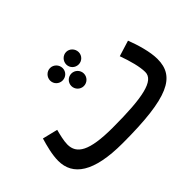

<svg xmlns="http://www.w3.org/2000/svg" viewBox="-122 -949 1256 1256"><g transform="rotate(-45 506.0 -321.0)"><path d="M423 -547C455 -547 481 -572 481 -604C481 -636 455 -663 423 -663C391 -663 365 -636 365 -604C365 -572 391 -547 423 -547ZM572 -547C603 -547 629 -572 629 -604C629 -636 603 -663 572 -663C540 -663 514 -636 514 -604C514 -572 540 -547 572 -547ZM496 -423C528 -423 554 -449 554 -481C554 -513 528 -539 496 -539C464 -539 438 -513 438 -481C438 -449 464 -423 496 -423ZM411 21 412 20V21C835 21 962 -45 962 -208C962 -274 936 -362 910 -429L800 -395C826 -323 845 -253 845 -204C845 -124 716 -97 438 -97V-96L437 -97C219 -97 149 -143 149 -229C149 -262 161 -310 170 -344L64 -370C49 -319 31 -253 31 -196C31 -60 143 21 411 21Z"/></g></svg>

Font: Noto Sans Arabic UI SmBd
Style: Regular
Weight: 600
Designer: Monotype Design Team, Nadine Chahine and Nizar Qandah
Foundry: Monotype Imaging Inc.
Version: Version 2.010